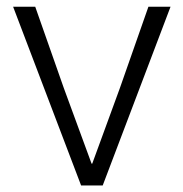

<svg xmlns="http://www.w3.org/2000/svg" viewBox="-20 -566 560 586"><path d="M227.5 0 20 -545.5H87.5L174.5 -298L259.5 -66.5H261.5L346 -297.5L433 -545.5H500.5L293.5 0Z"/></svg>

Font: Spline Sans Light
Style: Regular
Weight: 300
Designer: Eben Sorkin, Mirko Velimirovic
Foundry: Sorkin Type
Version: Version 1.000; ttfautohint (v1.8.3)